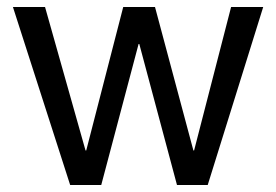

<svg xmlns="http://www.w3.org/2000/svg" viewBox="-20 -530 791 550"><path d="M377 -404H379L487 0H575L734 -510H642L536 -99H534L424 -510H333L227 -99H225L109 -510H17L181 0H270Z"/></svg>

Font: Alpha Lyrae Medium
Style: Regular
Weight: 500
Designer: Nikolay Petroussenko, Plamen Motev
Foundry: Fontfabric LLC
Version: Version 1.000;hotconv 1.0.109;makeotfexe 2.5.65596